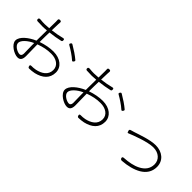

<svg xmlns="http://www.w3.org/2000/svg" viewBox="121 -1732 2698 2698"><g transform="rotate(45 1470.0 -383.5)"><path d="M822 -600C788 -622 753 -644 723 -662C711 -669 703 -665 695 -653C686 -640 686 -631 700 -623C729 -607 762 -586 793 -565C824 -544 853 -522 876 -501C889 -488 898 -492 908 -507C916 -519 918 -527 907 -536C885 -555 854 -578 822 -600ZM330 -243 331 -192 333 -90C333 -59 320 -38 295 -38C249 -38 168 -84 168 -137C168 -188 239 -255 330 -295ZM375 -472 377 -552C446 -560 519 -571 575 -585C589 -588 593 -596 593 -610C593 -630 586 -637 567 -632C512 -617 444 -605 378 -597L382 -723C383 -733 384 -742 384 -751C387 -772 380 -781 359 -781C337 -781 330 -772 333 -750C334 -740 334 -730 334 -721L332 -592C300 -589 270 -587 246 -587C218 -587 192 -588 158 -592C140 -594 126 -587 127 -569C128 -554 133 -547 147 -545C175 -543 206 -542 247 -542C270 -542 300 -544 331 -547L329 -390V-342C221 -296 117 -213 117 -135C117 -57 239 14 305 14C352 14 379 -13 379 -86L377 -200L375 -314C454 -343 525 -359 607 -359C704 -359 789 -310 789 -218C789 -115 702 -66 612 -47C584 -41 555 -40 529 -40C508 -40 503 -30 510 -10C515 3 521 10 535 9C563 8 599 6 634 -2C757 -31 839 -99 839 -219C839 -325 746 -403 607 -403C536 -403 454 -388 374 -360V-393Z M1802 -600C1768 -622 1733 -644 1703 -662C1691 -669 1683 -665 1675 -653C1666 -640 1666 -631 1680 -623C1709 -607 1742 -586 1773 -565C1804 -544 1833 -522 1856 -501C1869 -488 1878 -492 1888 -507C1896 -519 1898 -527 1887 -536C1865 -555 1834 -578 1802 -600ZM1310 -243 1311 -192 1313 -90C1313 -59 1300 -38 1275 -38C1229 -38 1148 -84 1148 -137C1148 -188 1219 -255 1310 -295ZM1355 -472 1357 -552C1426 -560 1499 -571 1555 -585C1569 -588 1573 -596 1573 -610C1573 -630 1566 -637 1547 -632C1492 -617 1424 -605 1358 -597L1362 -723C1363 -733 1364 -742 1364 -751C1367 -772 1360 -781 1339 -781C1317 -781 1310 -772 1313 -750C1314 -740 1314 -730 1314 -721L1312 -592C1280 -589 1250 -587 1226 -587C1198 -587 1172 -588 1138 -592C1120 -594 1106 -587 1107 -569C1108 -554 1113 -547 1127 -545C1155 -543 1186 -542 1227 -542C1250 -542 1280 -544 1311 -547L1309 -390V-342C1201 -296 1097 -213 1097 -135C1097 -57 1219 14 1285 14C1332 14 1359 -13 1359 -86L1357 -200L1355 -314C1434 -343 1505 -359 1587 -359C1684 -359 1769 -310 1769 -218C1769 -115 1682 -66 1592 -47C1564 -41 1535 -40 1509 -40C1488 -40 1483 -30 1490 -10C1495 3 1501 10 1515 9C1543 8 1579 6 1614 -2C1737 -31 1819 -99 1819 -219C1819 -325 1726 -403 1587 -403C1516 -403 1434 -388 1354 -360V-393Z M2607 -101C2541 -67 2454 -50 2363 -45C2341 -44 2333 -33 2341 -13C2346 -1 2359 5 2372 4C2482 -4 2580 -29 2654 -72C2733 -119 2782 -187 2782 -285C2782 -411 2683 -488 2554 -488C2441 -488 2282 -428 2212 -406C2192 -400 2175 -395 2158 -390C2137 -385 2132 -375 2140 -355C2147 -337 2145 -327 2163 -334C2231 -362 2435 -443 2552 -443C2661 -443 2732 -375 2732 -286C2732 -199 2683 -139 2607 -101Z"/></g></svg>

Font: GenSenRounded2 TW L
Style: Regular
Weight: 300
Version: Version 2.100;PS 2.1;hotconv 16.6.51;makeotf.lib2.5.65220 DE